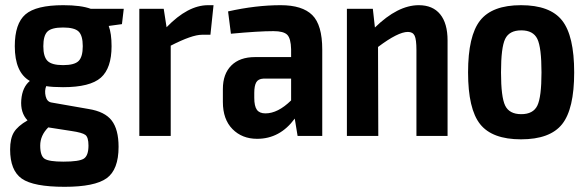

<svg xmlns="http://www.w3.org/2000/svg" viewBox="-20 -524 2265 740"><path d="M450 -431 399 -424Q410 -395 410 -346Q410 -261 368.5 -224.5Q327 -188 223 -188Q183 -188 158 -192Q151 -174 156 -153Q161 -132 178 -129L321 -104Q384 -94 410.5 -59.5Q437 -25 437 42Q437 130 391 163Q345 196 229 196Q109 196 64 164.5Q19 133 19 52Q19 10 33.5 -14Q48 -38 86 -60Q58 -90 62 -139Q66 -188 95 -212Q37 -245 37 -346Q37 -433 78 -468.5Q119 -504 224 -504Q292 -504 330 -490H457ZM223 -273Q267 -273 283 -289Q299 -305 299 -346Q299 -387 283 -402.5Q267 -418 223 -418Q179 -418 163 -402.5Q147 -387 147 -346Q147 -305 163.5 -289Q180 -273 223 -273ZM321 37Q321 5 309 -4Q297 -13 256 -19L166 -33Q135 -2 135 37Q135 77 152 88Q169 99 224 99Q285 99 303 87.5Q321 76 321 37Z M803 -504 791 -390H758Q720 -390 638 -348V0H517V-490H611L622 -419Q704 -504 782 -504Z M1062 -504Q1145 -504 1183.5 -466Q1222 -428 1222 -333V0H1127L1116 -67Q1059 11 971 11Q913 11 876 -26.5Q839 -64 839 -131V-181Q839 -239 871.5 -271.5Q904 -304 963 -304H1102V-334Q1101 -376 1087 -390Q1073 -404 1034 -404Q977 -404 870 -394L859 -480Q966 -504 1062 -504ZM1003 -87Q1051 -87 1102 -137V-221H995Q975 -220 967.5 -206.5Q960 -193 960 -166V-147Q960 -115 970 -101Q980 -87 1003 -87Z M1594 -504Q1648 -504 1676.5 -469Q1705 -434 1705 -368V0H1585V-331Q1585 -372 1578 -386.5Q1571 -401 1552 -401Q1514 -401 1437 -343L1438 0H1317V-490H1417L1425 -418Q1513 -504 1594 -504Z M1988 -504Q2100 -504 2146.5 -445Q2193 -386 2193 -245Q2193 -104 2146.5 -45.5Q2100 13 1988 13Q1877 13 1830.5 -45.5Q1784 -104 1784 -245Q1784 -386 1830.5 -445Q1877 -504 1988 -504ZM1911 -245Q1911 -150 1927 -117Q1943 -84 1989 -84Q2035 -84 2051 -117Q2067 -150 2067 -245Q2067 -341 2051 -374Q2035 -407 1989 -407Q1943 -407 1927 -374Q1911 -341 1911 -245Z"/></svg>

Font: Exo 2 Semi Bold Condensed
Style: Regular
Weight: 600
Width: 3
Designer: Natanael Gama
Version: Version 1.001;PS 001.001;hotconv 1.0.70;makeotf.lib2.5.58329